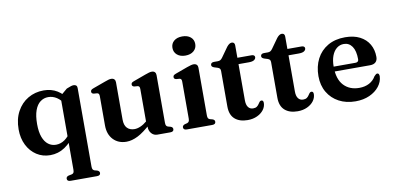

<svg xmlns="http://www.w3.org/2000/svg" viewBox="-83 -973 3033 1471"><g transform="rotate(-10 1433.5 -237.5)"><path d="M360.5 233Q346 233 339.5 227.5Q333 222 333 212.5Q333 204.5 337.5 199.2Q342 194 351.5 191L378 185.5Q387.5 183 391.8 175.8Q396 168.5 396 153V-419L454 -468Q477 -477.5 488.8 -481Q500.5 -484.5 509 -484.5Q522 -484.5 529.2 -478Q536.5 -471.5 536.5 -458V153Q536.5 168.5 541 175.8Q545.5 183 554.5 186L574 191Q583.5 194.5 588 199.8Q592.5 205 592.5 212.5Q592.5 222 586 227.5Q579.5 233 565 233ZM447 -118.5Q407.5 -57 356 -22.2Q304.5 12.5 241.5 12.5Q182.5 12.5 136 -17.8Q89.5 -48 62.8 -101.2Q36 -154.5 36 -223.5Q36 -303.5 67.8 -362.2Q99.5 -421 154 -453Q208.5 -485 276 -485Q335.5 -485 381.2 -457.2Q427 -429.5 457 -376.5L423 -347.5Q398.5 -388.5 367.8 -408.5Q337 -428.5 301.5 -428.5Q267.5 -428.5 240.2 -408.2Q213 -388 197.8 -346.2Q182.5 -304.5 182.5 -239Q182.5 -178 197.5 -138Q212.5 -98 238.8 -78.2Q265 -58.5 298.5 -58.5Q335 -58.5 366.5 -80.5Q398 -102.5 424.5 -147Z M1012.5 -72V-96.5L1008 -98.5V-366.5Q1008 -379 1004.2 -384.8Q1000.5 -390.5 992 -392L965.5 -394Q956.5 -396 952.5 -400.5Q948.5 -405 948.5 -412Q948.5 -420 953.2 -425.2Q958 -430.5 971.5 -435L1064.5 -469Q1083.5 -476 1095.2 -479.2Q1107 -482.5 1117 -482.5Q1132.5 -482.5 1140.8 -473.8Q1149 -465 1149 -450.5V-80Q1149 -64.5 1153.2 -57.2Q1157.5 -50 1166.5 -47L1185.5 -42Q1195 -39 1199.5 -33.8Q1204 -28.5 1204 -20.5Q1204 -11 1197.5 -5.5Q1191 0 1176.5 0H1076Q1049 0 1030.8 -20.2Q1012.5 -40.5 1012.5 -72ZM693 -139V-366.5Q693 -379 689 -384.8Q685 -390.5 676.5 -392L650 -394Q641 -396 637 -400.5Q633 -405 633 -412Q633 -420 638 -425.2Q643 -430.5 656 -435L749.5 -469Q769 -476.5 780.5 -479.5Q792 -482.5 800.5 -482.5Q817 -482.5 825.2 -473.8Q833.5 -465 833.5 -450.5V-159.5Q833.5 -115.5 854.5 -93.8Q875.5 -72 911.5 -72Q933.5 -72 958.5 -82.8Q983.5 -93.5 1010 -116L1030 -133.5L1053 -110L1033.5 -92.5Q970.5 -34.5 923.5 -11Q876.5 12.5 835 12.5Q771 12.5 732 -28.8Q693 -70 693 -139Z M1475 -451V-80Q1475 -64.5 1479.2 -57.2Q1483.5 -50 1492.5 -47L1511.5 -42Q1521 -39 1525.5 -33.8Q1530 -28.5 1530 -20.5Q1530 -11 1523.5 -5.5Q1517 0 1502.5 0H1305.5Q1291.5 0 1285 -5.5Q1278.5 -11 1278.5 -20.5Q1278.5 -28 1283 -33.2Q1287.5 -38.5 1297 -42L1316.5 -47Q1325.5 -50.5 1329.8 -57.5Q1334 -64.5 1334 -80V-366.5Q1334 -379.5 1330.2 -385Q1326.5 -390.5 1318 -392L1291.5 -394Q1282.5 -396 1278.5 -400.5Q1274.5 -405 1274.5 -412Q1274.5 -420.5 1279.2 -425.5Q1284 -430.5 1297.5 -435.5L1390.5 -469.5Q1410 -476.5 1421.8 -479.5Q1433.5 -482.5 1441.5 -482.5Q1458.5 -482.5 1466.8 -473.8Q1475 -465 1475 -451ZM1393.5 -559Q1353.5 -559 1329.2 -579.8Q1305 -600.5 1305 -634Q1305 -667.5 1329.2 -687.8Q1353.5 -708 1393.5 -708Q1434 -708 1458.2 -687.8Q1482.5 -667.5 1482.5 -634Q1482.5 -600.5 1458.2 -579.8Q1434 -559 1393.5 -559Z M1619 -424.5 1596 -431.5Q1584 -435.5 1579 -440.8Q1574 -446 1574 -453Q1574 -463 1580.8 -468.2Q1587.5 -473.5 1599 -473.5H1629.5Q1641.5 -473.5 1649.5 -478Q1657.5 -482.5 1666 -494L1720.5 -570.5Q1731 -583.5 1740.5 -589.5Q1750 -595.5 1759.5 -595.5Q1770 -595.5 1776 -589Q1782 -582.5 1782 -570V-142.5Q1782 -107.5 1795.8 -89Q1809.5 -70.5 1834 -70.5Q1852.5 -70.5 1862.8 -77.8Q1873 -85 1879 -94.5Q1885 -104 1890.8 -111.2Q1896.5 -118.5 1905.5 -119Q1913 -119 1917.2 -114Q1921.5 -109 1921.5 -97.5Q1921 -69 1902.8 -44.5Q1884.5 -20 1852 -4.8Q1819.5 10.5 1778 10.5Q1714 10.5 1677.8 -21.8Q1641.5 -54 1641.5 -119V-395Q1641.5 -408 1636.2 -414.2Q1631 -420.5 1619 -424.5ZM1726.5 -424V-473.5H1892Q1903.5 -473.5 1910.2 -468.8Q1917 -464 1917 -455Q1917 -442 1904 -433Q1891 -424 1862 -424Z M2008 -424.5 1985 -431.5Q1973 -435.5 1968 -440.8Q1963 -446 1963 -453Q1963 -463 1969.8 -468.2Q1976.5 -473.5 1988 -473.5H2018.5Q2030.5 -473.5 2038.5 -478Q2046.5 -482.5 2055 -494L2109.5 -570.5Q2120 -583.5 2129.5 -589.5Q2139 -595.5 2148.5 -595.5Q2159 -595.5 2165 -589Q2171 -582.5 2171 -570V-142.5Q2171 -107.5 2184.8 -89Q2198.5 -70.5 2223 -70.5Q2241.5 -70.5 2251.8 -77.8Q2262 -85 2268 -94.5Q2274 -104 2279.8 -111.2Q2285.5 -118.5 2294.5 -119Q2302 -119 2306.2 -114Q2310.5 -109 2310.5 -97.5Q2310 -69 2291.8 -44.5Q2273.5 -20 2241 -4.8Q2208.5 10.5 2167 10.5Q2103 10.5 2066.8 -21.8Q2030.5 -54 2030.5 -119V-395Q2030.5 -408 2025.2 -414.2Q2020 -420.5 2008 -424.5ZM2115.5 -424V-473.5H2281Q2292.5 -473.5 2299.2 -468.8Q2306 -464 2306 -455Q2306 -442 2293 -433Q2280 -424 2251 -424Z M2832 -295.5Q2832 -269 2817 -254.8Q2802 -240.5 2773 -240.5H2461V-278.5H2665.5Q2691 -278.5 2691 -301.5Q2691 -367.5 2667 -401.8Q2643 -436 2602.5 -436Q2571.5 -436 2547.5 -417Q2523.5 -398 2510 -362.8Q2496.5 -327.5 2496.5 -277.5Q2496.5 -181 2541.8 -132.5Q2587 -84 2662.5 -84Q2706.5 -84 2739.8 -101.5Q2773 -119 2791.5 -151.5Q2800.5 -161.5 2805.8 -165Q2811 -168.5 2816.5 -168.5Q2824.5 -168.5 2828 -161.2Q2831.5 -154 2831.5 -144Q2829.5 -102 2801.5 -66.2Q2773.5 -30.5 2726 -9Q2678.5 12.5 2617 12.5Q2544.5 12.5 2488.5 -17.2Q2432.5 -47 2400.8 -100.8Q2369 -154.5 2369 -226.5Q2369 -302 2399.2 -360.5Q2429.5 -419 2486 -452Q2542.5 -485 2621 -485Q2688 -485 2735.2 -460.8Q2782.5 -436.5 2807.2 -393.8Q2832 -351 2832 -295.5Z"/></g></svg>

Font: Fraunces SemiBold
Style: Regular
Weight: 600
Version: Version 1.000;[b76b70a41]